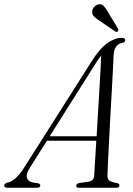

<svg xmlns="http://www.w3.org/2000/svg" viewBox="-64 -886 627 906"><path d="M75 -91.5Q57 -62.5 63.8 -45.2Q70.5 -28 92.5 -24.5L114.5 -21.5Q126 -18.5 126 -11Q126 0 110.5 0H-28Q-44.5 0 -44.5 -11Q-44 -20 -27.5 -25Q8.5 -30.5 49.5 -94.5L368 -596Q406 -656.5 441.8 -682Q477.5 -707.5 510.5 -707.5Q527 -707.5 527 -696.5Q527 -687 514.5 -684Q496.5 -681.5 485.2 -667.5Q474 -653.5 472 -627Q471.5 -607.5 469.2 -563.5Q467 -519.5 463.8 -461.8Q460.5 -404 457 -341.2Q453.5 -278.5 450.5 -220.5Q447.5 -162.5 445.5 -118.8Q443.5 -75 443 -56Q443 -41.5 451.5 -34.2Q460 -27 490.5 -21.5Q499.5 -19 499.5 -11Q499.5 0 486 0H307Q295.5 0 296 -10Q296 -18 306 -21.5L357.5 -29.5Q379 -34.5 380.5 -57Q381.5 -77 384.2 -121.2Q387 -165.5 390.5 -222H157.5ZM384 -581.5 170.5 -243H392Q395 -295 398.2 -350.5Q401.5 -406 404.8 -458.5Q408 -511 410.2 -554Q412.5 -597 413.5 -624Q407.5 -616.5 400 -606Q392.5 -595.5 384 -581.5ZM444 -831.5 493 -750.5Q496.5 -742.5 492 -738Q486.5 -733 480.5 -737L400.5 -791.5Q387.5 -800 378.8 -809Q370 -818 371 -831.5Q371 -842 379.2 -852Q387.5 -862 400.5 -865Q415 -868.5 424.5 -858.8Q434 -849 444 -831.5Z"/></svg>

Font: Fraunces 144pt Soft Light
Style: Italic
Weight: 300
Italic angle: -16°
Version: Version 1.000;[b76b70a41]